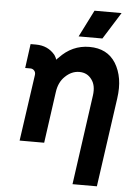

<svg xmlns="http://www.w3.org/2000/svg" viewBox="-60 -744 679 989"><g transform="rotate(5 279.5 -250.0)"><path d="M479 200 544 -260Q552 -316 544.5 -361Q537 -406 515 -442Q471 -512 379 -512Q289 -512 224 -442Q222 -440 219 -437.5Q216 -435 214 -431Q212 -437 209 -443Q206 -449 202 -455Q165 -500 103 -500H75L58 -375H85Q97 -375 105 -366Q113 -357 111 -343L62 0H106H172H189L226 -265Q233 -317 265 -347Q298 -379 338 -379Q379 -379 402 -347Q425 -317 418 -265L353 200ZM318 -561H441L528 -700H388Z"/></g></svg>

Font: Unageo
Style: Bold-Italic
Weight: 700
Designer: Richard Sepsi
Foundry: Richard Sepsi
Version: Version 2.000